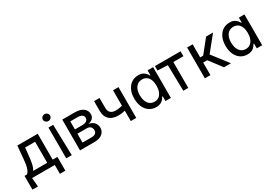

<svg xmlns="http://www.w3.org/2000/svg" viewBox="27 -1772 4152 2946"><g transform="rotate(-30 2102.5 -298.5)"><path d="M115.8 157 101.9 0H504.3V157H601.2V-87H517V-545.5H155.2L137.4 -337.7C131.4 -266.3 123.9 -214.1 112.6 -175.1C100.9 -136 85.6 -108.7 62.9 -87H18.1V156.2ZM170.1 -87C207 -138.1 220.5 -223 231.5 -337.7L244 -459.2H420.5V-87Z M805.4 0 790.8 -545.5H707V0ZM756.7 -632.1C792.3 -632.1 821.4 -659.8 821.4 -692.8C821.4 -726.6 792.3 -753.9 756.7 -753.9C721.6 -753.9 692.5 -726.6 692.5 -692.8C692.5 -659.8 721.6 -632.1 756.7 -632.1Z M1211.3 0C1289.1 0 1344.8 -26.6 1374.3 -71C1388.8 -93 1396.3 -118.3 1396.3 -147C1396.3 -226.2 1339.1 -277.7 1264.9 -286.2C1330.3 -299.4 1374.3 -335.6 1374.3 -399.9C1374.3 -489 1297.9 -545.5 1176.8 -545.5H951.7V0ZM1044.7 -241.8H1211.3C1265.6 -241.8 1298.3 -209.5 1298.3 -157C1298.3 -112.6 1265.6 -84.5 1211.3 -84.5H1044.7ZM1044.7 -460.2H1176.8C1239.7 -460.2 1277.7 -433.9 1277.7 -391C1277.7 -345.2 1240.1 -317.8 1177.6 -317.8H1044.7Z M1851.2 -545.5V0H1947.8V-545.5ZM1907 -289.8C1849.8 -268.8 1797.2 -255.7 1730.8 -255.7C1683.9 -255.7 1647.4 -271 1627.5 -304.7C1617.5 -321.4 1612.6 -343 1612.6 -369.7V-546.5H1516V-369.7C1516 -234.4 1600.1 -168.7 1730.8 -168.7C1799.4 -168.7 1853.3 -182.2 1907 -203.1Z M2298.3 10.7C2366.1 10.7 2406.2 -15.6 2429.7 -45.5C2441.4 -60.4 2450.3 -73.5 2456.3 -84.5H2465.6V0H2561.4V-545.5H2463.1V-457.7H2456.3C2443.9 -479 2423.3 -512.8 2382.1 -535.5C2361.2 -546.9 2333.8 -552.6 2299.4 -552.6C2209.9 -552.6 2138.1 -506 2098.7 -422.2C2078.8 -380 2068.9 -329.9 2068.9 -271.7C2068.9 -154.8 2110.4 -68.9 2179.7 -23.4C2214.1 -0.7 2253.9 10.7 2298.3 10.7ZM2317.5 -74.2C2252.1 -74.2 2207.7 -111.9 2185 -171.9C2173.7 -202.1 2168 -235.4 2168 -272.7C2168 -388.5 2221.6 -467.3 2317.5 -467.3C2381.7 -467.3 2425.4 -433.2 2448.2 -375C2459.2 -345.5 2464.8 -311.4 2464.8 -272.7C2464.8 -194.2 2441.4 -132.8 2397.7 -99.4C2376.1 -82.7 2349.1 -74.2 2317.5 -74.2Z M2772.4 -458.5 2781.6 0H2869.3V-458.5H3047.6V-545.5H2593.4V-467.3Z M3261.7 0V-222.3H3333.1L3502.5 0H3625.7L3409.1 -280.9L3623.2 -545.5H3500L3314.3 -313.9H3261.7V-545.5H3163.4V0Z M3915.8 10.7C3983.7 10.7 4023.8 -15.6 4047.2 -45.5C4058.9 -60.4 4067.8 -73.5 4073.9 -84.5H4083.1V0H4179V-545.5H4080.6V-457.7H4073.9C4061.4 -479 4040.8 -512.8 3999.6 -535.5C3978.7 -546.9 3951.3 -552.6 3916.9 -552.6C3827.4 -552.6 3755.7 -506 3716.3 -422.2C3696.4 -380 3686.4 -329.9 3686.4 -271.7C3686.4 -154.8 3728 -68.9 3797.2 -23.4C3831.7 -0.7 3871.4 10.7 3915.8 10.7ZM3935 -74.2C3869.7 -74.2 3825.3 -111.9 3802.6 -171.9C3791.2 -202.1 3785.5 -235.4 3785.5 -272.7C3785.5 -388.5 3839.1 -467.3 3935 -467.3C3999.3 -467.3 4043 -433.2 4065.7 -375C4076.7 -345.5 4082.4 -311.4 4082.4 -272.7C4082.4 -194.2 4058.9 -132.8 4015.3 -99.4C3993.6 -82.7 3966.6 -74.2 3935 -74.2Z"/></g></svg>

Font: Inter 465
Style: Regular
Weight: 400
Designer: Rasmus Andersson
Foundry: rsms
Version: Version 3.019;Glyphs 3.1.2 (3151)